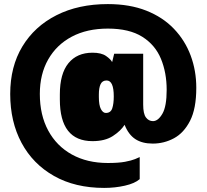

<svg xmlns="http://www.w3.org/2000/svg" viewBox="-20 -728 1011 940"><path d="M490 192Q348 192 244.5 133.5Q141 75 85.5 -28.5Q30 -132 30 -268Q30 -402 89.5 -500.5Q149 -599 256.5 -653.5Q364 -708 508 -708Q615 -708 696 -676Q777 -644 831.5 -587Q886 -530 913.5 -456Q941 -382 941 -298Q941 -196 910.5 -136.5Q880 -77 831.5 -51Q783 -25 728 -25Q676 -25 642.5 -47Q609 -69 590 -117Q571 -87 532.5 -62Q494 -37 433 -37Q273 -37 273 -241V-266Q273 -367 315 -418.5Q357 -470 433 -470Q476 -470 499 -454Q522 -438 529 -424L539 -465H681V-216Q681 -171 694.5 -153Q708 -135 729 -135Q754 -135 775 -171Q796 -207 796 -288Q796 -372 768 -440Q740 -508 676.5 -548Q613 -588 508 -588Q406 -588 331.5 -548.5Q257 -509 216 -437Q175 -365 175 -268Q175 -165 216 -89Q257 -13 332 28.5Q407 70 508 70Q561 70 592.5 64Q624 58 641 51Q658 44 664 41V149Q640 170 591.5 181Q543 192 490 192ZM498 -175Q522 -175 529.5 -197.5Q537 -220 537 -256Q537 -334 502 -334Q481 -334 472.5 -316Q464 -298 464 -266V-253Q464 -213 474 -194Q484 -175 498 -175Z"/></svg>

Font: Rowdies
Style: Bold
Weight: 700
Designer: Jaikishan Patel
Version: Version 1.000; ttfautohint (v1.8.3)